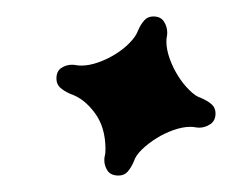

<svg xmlns="http://www.w3.org/2000/svg" viewBox="-20 -408 279 231"><path d="M219.7 -254.4Q217.3 -254.4 214.8 -254.9Q212.4 -255.4 209 -255.4Q199.7 -255.4 188.7 -251.5Q177.7 -247.6 168 -241.5Q158.2 -235.4 150.6 -228Q143.1 -220.7 141.1 -213.9Q137.7 -206.1 133.5 -201.4Q129.4 -196.8 122.6 -196.8Q113.3 -196.8 109.4 -202.6Q105.5 -208.5 105.5 -215.3Q105.5 -218.8 106.2 -220.9Q106.9 -223.1 106.9 -228.5Q106.9 -254.9 94 -272.2Q81.1 -289.6 64.9 -294.9Q57.1 -298.3 52.5 -302.5Q47.9 -306.6 47.9 -313.5Q47.9 -322.3 53.7 -326.2Q59.6 -330.1 66.4 -330.1Q69.3 -330.1 71.8 -329.6Q74.2 -329.1 78.1 -329.1Q87.4 -329.1 98.4 -333Q109.4 -336.9 119.1 -343Q128.9 -349.1 136.2 -356.7Q143.6 -364.3 146 -371.1Q149.4 -378.9 153.6 -383.5Q157.7 -388.2 164.6 -388.2Q173.3 -388.2 177.2 -382.1Q181.2 -376 181.2 -368.7Q181.2 -366.2 180.7 -363.8Q180.2 -361.3 180.2 -357.9Q180.2 -348.6 184.1 -337.6Q188 -326.7 194.1 -316.9Q200.2 -307.1 207.8 -299.6Q215.3 -292 222.2 -290Q230 -286.6 234.6 -282.5Q239.3 -278.3 239.3 -271.5Q239.3 -262.7 232.9 -258.5Q226.6 -254.4 219.7 -254.4Z"/></svg>

Font: Arian Grqi
Style: Regular
Weight: 400
Designer: Ruben Hakobyan (Tarumian)
Foundry: Ruben Hakobyan (Tarumian)
Version: Version 1.003